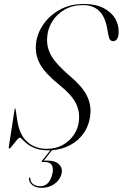

<svg xmlns="http://www.w3.org/2000/svg" viewBox="-20 -730 604 945"><path d="M219 10Q181 10 155.5 0.5Q130 -9 114.5 -21.2Q99 -33.5 90.5 -43Q82 -52.5 78 -52.5Q72.5 -52.5 61.5 -39.2Q50.5 -26 40.2 -12.5Q30 1 26 1Q22.5 1 23 -5L52 -192.5Q53 -197 54.5 -197Q56.5 -197 56.5 -193L64.5 -141.5Q74.5 -67.5 113.5 -32.5Q152.5 2.5 210.5 2.5Q255.5 2.5 290.2 -17.2Q325 -37 345.8 -69.8Q366.5 -102.5 369 -141.5Q372.5 -186.5 351.2 -226Q330 -265.5 273.5 -311Q207 -364.5 180.5 -408.5Q154 -452.5 156.5 -505.5Q159 -556 188.8 -603Q218.5 -650 270.8 -680.2Q323 -710.5 392.5 -710.5Q450.5 -710.5 489.2 -690.5Q528 -670.5 546.8 -638.5Q565.5 -606.5 564 -569.5Q562.5 -527.5 536 -527.5Q519 -527.5 514 -554.5L506.5 -595.5Q495 -652.5 465.2 -678.8Q435.5 -705 389 -705Q337.5 -705 298.5 -682.8Q259.5 -660.5 236.8 -623.8Q214 -587 212 -543.5Q209 -495 234 -453.2Q259 -411.5 320 -359.5Q384.5 -305 406.5 -261.2Q428.5 -217.5 425 -172.5Q421 -118 394.5 -78.2Q368 -38.5 326.2 -16.2Q284.5 6 235.5 9.5L196 60.5H213Q253 60.5 271.2 79.5Q289.5 98.5 283 125.5Q275 156 248 175.2Q221 194.5 185.5 194.5Q156 194.5 139.5 181.2Q123 168 122.5 148.5Q122.5 144 125.5 143.5Q128.5 142 129 147Q130 167.5 144.2 177Q158.5 186.5 178.5 186.5Q222.5 186.5 237.5 127Q244 101 235.8 84.2Q227.5 67.5 203 67.5H188.5Q182 67.5 187 61L227.5 10Q223.5 10 219 10Z"/></svg>

Font: Fraunces 144pt Light
Style: Italic
Weight: 300
Italic angle: -16°
Version: Version 1.000;[0bf87f6ff]